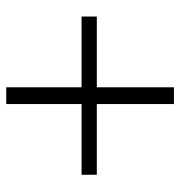

<svg xmlns="http://www.w3.org/2000/svg" viewBox="-1 -665 577 615"><g transform="rotate(-90 287.5 -357.5)"><path d="M542 -384.8V-335.9H315.4V-88.9H261.7V-335.9H35.2V-384.8H261.7V-626H315.4V-384.8Z"/></g></svg>

Font: Bpmf Zihi Serif Regular
Style: Regular
Weight: 400
Foundry: But Ko
Version: Version 1.320